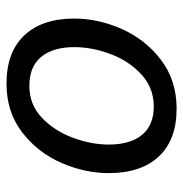

<svg xmlns="http://www.w3.org/2000/svg" viewBox="-6 -556 576 605"><g transform="rotate(-90 282.5 -254.0)"><path d="M526 -308Q526 -233 493 -158.5Q460 -84 395.5 -35Q331 14 242 14Q144 14 91.5 -42Q39 -98 39 -200Q39 -275 71.5 -349.5Q104 -424 168 -473Q232 -522 321 -522Q420 -522 473 -466Q526 -410 526 -308ZM129 -200Q129 -132 159.5 -95Q190 -58 249 -58Q308 -58 350.5 -97.5Q393 -137 414.5 -195Q436 -253 436 -308Q436 -376 405 -413Q374 -450 314 -450Q255 -450 213.5 -410.5Q172 -371 150.5 -313Q129 -255 129 -200Z"/></g></svg>

Font: CST
Style: Italic
Weight: 400
Italic angle: -14°
Version: Version 1.00